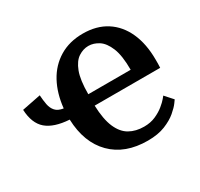

<svg xmlns="http://www.w3.org/2000/svg" viewBox="-142 -839 1070 1028"><g transform="rotate(-30 392.5 -324.5)"><path d="M116 -489Q118 -457 123 -430.5Q128 -404 143.5 -386.5Q159 -369 192 -364Q201 -452 237 -518.5Q273 -585 335 -622.5Q397 -660 480 -660Q565 -660 625 -621.5Q685 -583 717 -512Q749 -441 749 -344Q749 -337 749 -319Q749 -301 748 -294H343Q346 -208 368 -157.5Q390 -107 428 -85.5Q466 -64 517 -64Q557 -64 588.5 -78Q620 -92 642.5 -110.5Q665 -129 676.5 -143Q688 -157 688 -157L731 -109Q731 -109 718 -91Q705 -73 677 -49Q649 -25 604.5 -7Q560 11 497 11Q357 11 276 -70.5Q195 -152 190 -296Q96 -302 50 -341.5Q4 -381 0 -466ZM606 -364Q606 -452 586 -500.5Q566 -549 535.5 -568.5Q505 -588 473 -588Q441 -588 411 -568.5Q381 -549 362.5 -500.5Q344 -452 344 -364Z"/></g></svg>

Font: Arsenal SC
Style: Bold
Weight: 700
Designer: Andrij Shevchenko
Foundry: Stairsfor
Version: Version 2.001; ttfautohint (v1.8.4.7-5d5b)